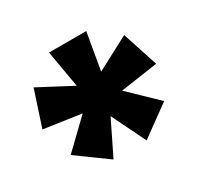

<svg xmlns="http://www.w3.org/2000/svg" viewBox="-118 -840 829 804"><g transform="rotate(-30 296.0 -438.5)"><path d="M515 -606 282 -483 310 -397 571 -435ZM522 -283 332 -466 260 -414 376 -177ZM216 -177 332 -414 260 -466 70 -283ZM21 -435 282 -397 310 -483 77 -606ZM206 -700 251 -440H341L386 -700Z"/></g></svg>

Font: Jost Black
Style: Regular
Weight: 900
Version: Version 3.710